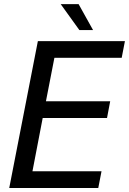

<svg xmlns="http://www.w3.org/2000/svg" viewBox="-20 -933 642 953"><path d="M281.2 -912.6H370.1L441.9 -783.7H374ZM168 -729H600.1L584 -646H250L208 -430.2H526.9L511.2 -347.2H191.9L141.1 -83H483.9L467.8 0H25.9Z"/></svg>

Font: Hack
Style: Italic
Weight: 400
Italic angle: -11°
Monospace: yes
Designer: Christopher Simpkins
Foundry: Christopher Simpkins
Version: Version 2.019; ttfautohint (v1.4.1) -l 4 -r 80 -G 350 -x 0 -